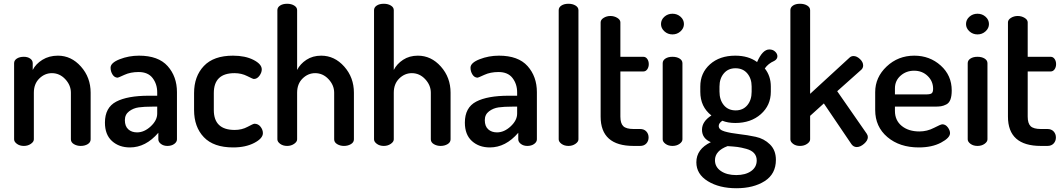

<svg xmlns="http://www.w3.org/2000/svg" viewBox="-20 -776 5655 1021"><path d="M160 -283V-35Q160 -22 144 -11Q128 0 107 0Q85 0 70 -11Q55 -22 55 -35V-440Q55 -455 69.5 -464.5Q84 -474 107 -474Q127 -474 140.5 -464.5Q154 -455 154 -440V-404Q170 -436 205.5 -458Q241 -480 288 -480Q359 -480 410.5 -422Q462 -364 462 -283V-35Q462 -19 446.5 -9.5Q431 0 409 0Q389 0 373 -9.5Q357 -19 357 -35V-283Q357 -323 327 -355Q297 -387 256 -387Q218 -387 189 -358.5Q160 -330 160 -283Z M719 -480Q822 -480 871.5 -424.5Q921 -369 921 -286V-35Q921 -21 906.5 -10.5Q892 0 870 0Q850 0 836 -10.5Q822 -21 822 -35V-70Q755 8 671 8Q613 8 575.5 -26Q538 -60 538 -124Q538 -204 598 -235.5Q658 -267 772 -267H816V-285Q816 -329 791.5 -361Q767 -393 717 -393Q674 -393 641.5 -378Q609 -363 606 -363Q589 -363 578.5 -379.5Q568 -396 568 -416Q568 -442 616.5 -461Q665 -480 719 -480ZM816 -172V-209H791Q746 -209 717.5 -205Q689 -201 666.5 -184Q644 -167 644 -137Q644 -105 662 -88.5Q680 -72 709 -72Q747 -72 781.5 -104Q816 -136 816 -172Z M1220 8Q1116 8 1064 -46.5Q1012 -101 1012 -191V-281Q1012 -370 1064 -425Q1116 -480 1219 -480Q1284 -480 1328 -457.5Q1372 -435 1372 -407Q1372 -390 1359.5 -373Q1347 -356 1330 -356Q1325 -356 1294.5 -371.5Q1264 -387 1227 -387Q1117 -387 1117 -281V-191Q1117 -85 1228 -85Q1266 -85 1296.5 -101.5Q1327 -118 1333 -118Q1353 -118 1365.5 -102Q1378 -86 1378 -68Q1378 -40 1332 -16Q1286 8 1220 8Z M1560 -283V-35Q1560 -22 1544 -11Q1528 0 1507 0Q1485 0 1470 -11Q1455 -22 1455 -35V-722Q1455 -737 1469.5 -746.5Q1484 -756 1507 -756Q1529 -756 1544.5 -746.5Q1560 -737 1560 -722V-404Q1576 -436 1609.5 -458Q1643 -480 1688 -480Q1759 -480 1810.5 -422Q1862 -364 1862 -283V-35Q1862 -19 1846 -9.5Q1830 0 1809 0Q1789 0 1773 -9.5Q1757 -19 1757 -35V-283Q1757 -323 1727 -355Q1697 -387 1656 -387Q1618 -387 1589 -358.5Q1560 -330 1560 -283Z M2074 -283V-35Q2074 -22 2058 -11Q2042 0 2021 0Q1999 0 1984 -11Q1969 -22 1969 -35V-722Q1969 -737 1983.5 -746.5Q1998 -756 2021 -756Q2043 -756 2058.5 -746.5Q2074 -737 2074 -722V-404Q2090 -436 2123.5 -458Q2157 -480 2202 -480Q2273 -480 2324.5 -422Q2376 -364 2376 -283V-35Q2376 -19 2360 -9.5Q2344 0 2323 0Q2303 0 2287 -9.5Q2271 -19 2271 -35V-283Q2271 -323 2241 -355Q2211 -387 2170 -387Q2132 -387 2103 -358.5Q2074 -330 2074 -283Z M2633 -480Q2736 -480 2785.5 -424.5Q2835 -369 2835 -286V-35Q2835 -21 2820.5 -10.5Q2806 0 2784 0Q2764 0 2750 -10.5Q2736 -21 2736 -35V-70Q2669 8 2585 8Q2527 8 2489.5 -26Q2452 -60 2452 -124Q2452 -204 2512 -235.5Q2572 -267 2686 -267H2730V-285Q2730 -329 2705.5 -361Q2681 -393 2631 -393Q2588 -393 2555.5 -378Q2523 -363 2520 -363Q2503 -363 2492.5 -379.5Q2482 -396 2482 -416Q2482 -442 2530.5 -461Q2579 -480 2633 -480ZM2730 -172V-209H2705Q2660 -209 2631.5 -205Q2603 -201 2580.5 -184Q2558 -167 2558 -137Q2558 -105 2576 -88.5Q2594 -72 2623 -72Q2661 -72 2695.5 -104Q2730 -136 2730 -172Z M3003 -756Q3025 -756 3040.5 -746.5Q3056 -737 3056 -722V-35Q3056 -22 3040 -11Q3024 0 3003 0Q2981 0 2966 -11Q2951 -22 2951 -35V-722Q2951 -737 2965.5 -746.5Q2980 -756 3003 -756Z M3279 -396V-156Q3279 -120 3294.5 -105Q3310 -90 3349 -90H3384Q3405 -90 3417 -77Q3429 -64 3429 -45Q3429 -26 3417 -13Q3405 0 3384 0H3349Q3174 0 3174 -156V-657Q3174 -671 3190 -681Q3206 -691 3226 -691Q3246 -691 3262.5 -681Q3279 -671 3279 -657V-474H3401Q3414 -474 3422 -462.5Q3430 -451 3430 -435Q3430 -419 3422 -407.5Q3414 -396 3401 -396Z M3609 -440V-35Q3609 -22 3593.5 -11Q3578 0 3556 0Q3534 0 3519 -11Q3504 -22 3504 -35V-440Q3504 -455 3518.5 -464.5Q3533 -474 3556 -474Q3579 -474 3594 -464.5Q3609 -455 3609 -440ZM3617 -648Q3617 -626 3599 -609.5Q3581 -593 3556 -593Q3531 -593 3513 -609.5Q3495 -626 3495 -648Q3495 -671 3513 -687Q3531 -703 3556 -703Q3581 -703 3599 -687Q3617 -671 3617 -648Z M3890 -122Q3851 -122 3821 -134Q3802 -121 3802 -106Q3802 -86 3833.5 -77Q3865 -68 3909.5 -63Q3954 -58 3998.5 -48.5Q4043 -39 4074.5 -8Q4106 23 4106 74Q4106 149 4046.5 187Q3987 225 3896 225Q3805 225 3744 187.5Q3683 150 3683 87Q3683 17 3760 -20Q3713 -40 3713 -86Q3713 -130 3763 -162Q3704 -208 3704 -288V-316Q3704 -388 3755.5 -434Q3807 -480 3890 -480Q3960 -480 4006 -446Q4035 -513 4071 -513Q4090 -513 4102 -501.5Q4114 -490 4114 -477Q4114 -461 4097 -452Q4065 -438 4047 -412Q4079 -372 4079 -316V-288Q4079 -216 4026 -169Q3973 -122 3890 -122ZM3977 -288V-316Q3977 -358 3954 -385.5Q3931 -413 3891 -413Q3852 -413 3829 -385.5Q3806 -358 3806 -316V-289Q3806 -245 3829 -217Q3852 -189 3892 -189Q3931 -189 3954 -216.5Q3977 -244 3977 -288ZM4004 77Q4004 54 3990 38.5Q3976 23 3948.5 15.5Q3921 8 3901.5 5.5Q3882 3 3849 1Q3782 26 3782 76Q3782 112 3813.5 133.5Q3845 155 3895 155Q3944 155 3974 134Q4004 113 4004 77Z M4561 -406 4432 -291 4589 -65Q4595 -56 4595 -47Q4595 -29 4575 -11.5Q4555 6 4536 6Q4519 6 4508 -9L4361 -226L4288 -160V-35Q4288 -22 4272 -11Q4256 0 4234 0Q4212 0 4197.5 -11Q4183 -22 4183 -35V-722Q4183 -737 4197 -746.5Q4211 -756 4234 -756Q4257 -756 4272.5 -746.5Q4288 -737 4288 -722V-277L4497 -469Q4506 -478 4519 -478Q4536 -478 4553 -462Q4570 -446 4570 -428Q4570 -415 4561 -406Z M4842 -480Q4924 -480 4982.5 -427.5Q5041 -375 5041 -295Q5041 -265 5034 -246.5Q5027 -228 5012 -220.5Q4997 -213 4984 -211Q4971 -209 4950 -209H4739V-186Q4739 -136 4775 -106.5Q4811 -77 4869 -77Q4910 -77 4946.5 -96Q4983 -115 4991 -115Q5008 -115 5020 -99Q5032 -83 5032 -68Q5032 -43 4984 -17.5Q4936 8 4866 8Q4764 8 4699 -47Q4634 -102 4634 -191V-286Q4634 -365 4695 -422.5Q4756 -480 4842 -480ZM4739 -274H4905Q4927 -274 4934.5 -280Q4942 -286 4942 -304Q4942 -344 4913 -372Q4884 -400 4841 -400Q4799 -400 4769 -373.5Q4739 -347 4739 -306Z M5231 -440V-35Q5231 -22 5215.5 -11Q5200 0 5178 0Q5156 0 5141 -11Q5126 -22 5126 -35V-440Q5126 -455 5140.5 -464.5Q5155 -474 5178 -474Q5201 -474 5216 -464.5Q5231 -455 5231 -440ZM5239 -648Q5239 -626 5221 -609.5Q5203 -593 5178 -593Q5153 -593 5135 -609.5Q5117 -626 5117 -648Q5117 -671 5135 -687Q5153 -703 5178 -703Q5203 -703 5221 -687Q5239 -671 5239 -648Z M5445 -396V-156Q5445 -120 5460.5 -105Q5476 -90 5515 -90H5550Q5571 -90 5583 -77Q5595 -64 5595 -45Q5595 -26 5583 -13Q5571 0 5550 0H5515Q5340 0 5340 -156V-657Q5340 -671 5356 -681Q5372 -691 5392 -691Q5412 -691 5428.5 -681Q5445 -671 5445 -657V-474H5567Q5580 -474 5588 -462.5Q5596 -451 5596 -435Q5596 -419 5588 -407.5Q5580 -396 5567 -396Z"/></svg>

Font: Dosis
Style: SemiBold
Weight: 600
Designer: Edgar Tolentino, Pablo Impallari, Igino Marini
Foundry: Edgar Tolentino, Pablo Impallari, Igino Marini
Version: Version 1.007